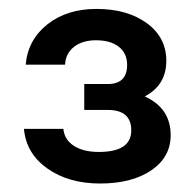

<svg xmlns="http://www.w3.org/2000/svg" viewBox="-20 -778 446 441"><path d="M173.5 -525.5V-585H227.5Q272 -585 272 -629Q272 -655.5 253 -670.5Q234 -685.5 200.5 -685.5Q169 -685.5 149.8 -670.2Q130.5 -655 129.5 -629.5H39Q44 -686.5 88.8 -722Q133.5 -757.5 201.5 -757.5Q272.5 -757.5 317.2 -724.8Q362 -692 362 -638.5Q362 -582.5 312.5 -556.5Q372 -529.5 372 -467.5Q372 -417 327.5 -386.8Q283 -356.5 210 -356.5Q137.5 -356.5 88.8 -391Q40 -425.5 35 -482H125.5Q128 -457 149.8 -443Q171.5 -429 207 -429Q281.5 -429 281.5 -478.5Q281.5 -525.5 227.5 -525.5Z"/></svg>

Font: Overused Grotesk Medium
Style: Regular
Weight: 525
Version: Version 0.004